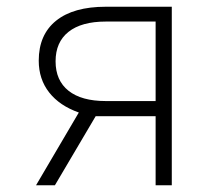

<svg xmlns="http://www.w3.org/2000/svg" viewBox="-20 -550 640 570"><path d="M87 0 214 -216Q157 -236 126 -275.5Q95 -315 95 -370Q95 -447 146.5 -488.5Q198 -530 294 -530H490V0H442V-205H264L143 0ZM294 -250H442V-486H294Q222 -486 183.5 -455.5Q145 -425 145 -368Q145 -311 183.5 -280.5Q222 -250 294 -250Z"/></svg>

Font: Geist Mono ExtraLight
Style: Regular
Weight: 200
Monospace: yes
Designer: Basement.studio, Andrés Briganti, Mateo Zaragoza
Foundry: Basement.studio, Vercel, Andrés Briganti, Guido Ferreyra, Mateo Zaragoza
Version: Version 1.500; ttfautohint (v1.8.4.7-5d5b)